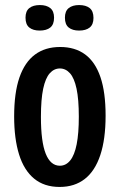

<svg xmlns="http://www.w3.org/2000/svg" viewBox="-20 -727 474 760"><path d="M216 13Q155 13 115 -20Q75 -53 55.5 -115.5Q36 -178 36 -266Q36 -360 57 -420.5Q78 -481 118.5 -511Q159 -541 218 -541Q277 -541 317 -511.5Q357 -482 377.5 -422Q398 -362 398 -269Q398 -176 377 -113Q356 -50 315.5 -18.5Q275 13 216 13ZM217 -71Q241 -71 258 -92Q275 -113 283.5 -156Q292 -199 292 -265Q292 -334 283 -376Q274 -418 257 -437Q240 -456 217 -456Q194 -456 177 -437Q160 -418 151 -376Q142 -334 142 -264Q142 -166 161 -118.5Q180 -71 217 -71ZM293 -606Q267 -606 252 -618Q237 -630 237 -657Q237 -683 252 -695Q267 -707 293 -707Q320 -707 335 -695Q350 -683 350 -656Q350 -630 335 -618Q320 -606 293 -606ZM137 -606Q111 -606 96 -618Q81 -630 81 -657Q81 -683 96 -695Q111 -707 138 -707Q164 -707 179 -695Q194 -683 194 -657Q194 -630 179 -618Q164 -606 137 -606Z"/></svg>

Font: Bricolage Grotesque 24pt Condensed Medium
Style: Regular
Weight: 500
Width: 3
Designer: Mathieu Triay
Foundry: Atelier Triay
Version: Version 1.001;gftools[0.9.33.dev8+g029e19f]